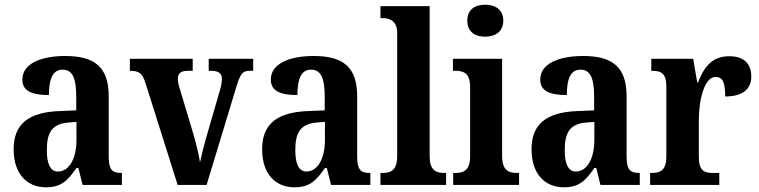

<svg xmlns="http://www.w3.org/2000/svg" viewBox="-20 -786 3227 816"><path d="M175 10C241 10 267 -18 305 -72H313L331 0H498V-51H495C455 -51 442 -67 442 -122V-377C442 -503 380 -548 257 -548C155 -548 75 -516 75 -448C75 -401 112 -382 188 -382C188 -449 203 -490 246 -490C291 -490 304 -448 304 -374V-317L233 -314C103 -309 38 -260 38 -152C38 -42 99 10 175 10ZM226 -57C194 -57 179 -90 179 -148C179 -222 201 -259 268 -265L305 -268V-191C305 -112 274 -57 226 -57Z M597 -437 735 0H858L983 -412C1000 -470 1011 -485 1038 -485H1056V-536H867V-485H880C910 -485 923 -472 923 -452C923 -433 919 -417 912 -393L856 -200C845 -162 836 -122 830 -96C825 -129 814 -175 801 -219L745 -406C740 -421 736 -436 736 -452C736 -473 748 -485 777 -485H799V-536H532V-485C570 -485 584 -476 597 -437Z M1231 10C1297 10 1323 -18 1361 -72H1369L1387 0H1554V-51H1551C1511 -51 1498 -67 1498 -122V-377C1498 -503 1436 -548 1313 -548C1211 -548 1131 -516 1131 -448C1131 -401 1168 -382 1244 -382C1244 -449 1259 -490 1302 -490C1347 -490 1360 -448 1360 -374V-317L1289 -314C1159 -309 1094 -260 1094 -152C1094 -42 1155 10 1231 10ZM1282 -57C1250 -57 1235 -90 1235 -148C1235 -222 1257 -259 1324 -265L1361 -268V-191C1361 -112 1330 -57 1282 -57Z M1597 0H1876V-51H1867C1831 -51 1806 -64 1806 -123V-760H1597V-709H1607C1630 -709 1668 -701 1668 -647V-123C1668 -64 1643 -51 1607 -51H1597Z M2042 -630C2084 -630 2119 -651 2119 -698C2119 -746 2084 -766 2042 -766C1999 -766 1966 -746 1966 -698C1966 -651 1999 -630 2042 -630ZM1906 0H2186V-51H2176C2140 -51 2114 -64 2114 -123V-536H1905V-485H1918C1953 -485 1978 -472 1978 -417V-122C1978 -64 1953 -51 1916 -51H1906Z M2376 10C2442 10 2468 -18 2506 -72H2514L2532 0H2699V-51H2696C2656 -51 2643 -67 2643 -122V-377C2643 -503 2581 -548 2458 -548C2356 -548 2276 -516 2276 -448C2276 -401 2313 -382 2389 -382C2389 -449 2404 -490 2447 -490C2492 -490 2505 -448 2505 -374V-317L2434 -314C2304 -309 2239 -260 2239 -152C2239 -42 2300 10 2376 10ZM2427 -57C2395 -57 2380 -90 2380 -148C2380 -222 2402 -259 2469 -265L2506 -268V-191C2506 -112 2475 -57 2427 -57Z M2743 0H3037V-51H3009C2975 -51 2950 -59 2950 -118V-275C2950 -360 2973 -459 3021 -459C3054 -459 3062 -431 3062 -376C3132 -376 3173 -404 3173 -461C3173 -512 3145 -547 3080 -547C3010 -547 2974 -507 2947 -436H2943L2926 -536H2748V-485H2751C2789 -485 2812 -476 2812 -417V-123C2812 -60 2786 -51 2747 -51H2743Z"/></svg>

Font: Noto Serif Sinhala Condensed
Style: Bold
Weight: 700
Width: 3
Designer: Jelle Bosma - Monotype Design Team
Foundry: Monotype Imaging Inc.
Version: Version 2.007